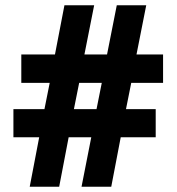

<svg xmlns="http://www.w3.org/2000/svg" viewBox="-20 -803 672 730"><path d="M93 -93H205L241 -281H327L290 -93H403L439 -281H572V-388H459L479 -488H600V-596H499L536 -783H424L387 -596H301L338 -783H225L189 -596H61V-488H169L149 -388H31V-281H129ZM261 -388 281 -488H367L347 -388Z"/></svg>

Font: Noto Sans Kannada UI SemiCondensed ExtraBold
Style: Regular
Weight: 800
Width: 4
Designer: Jelle Bosma - Monotype Design Team
Foundry: Monotype Imaging Inc.
Version: Version 2.005